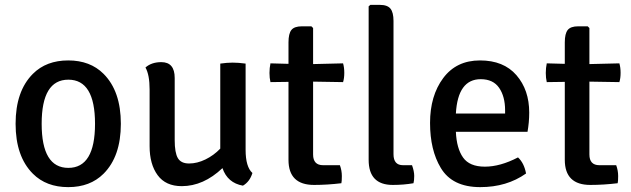

<svg xmlns="http://www.w3.org/2000/svg" viewBox="-20 -755 2591 788"><path d="M405 -42Q350 13 260 13Q170 13 115 -42Q44 -113 44 -247Q44 -381 115 -452Q170 -507 260 -507Q350 -507 405 -452Q476 -381 476 -247Q476 -113 405 -42ZM260.5 -428Q151 -428 151 -247Q151 -66 260.5 -66Q370 -66 370 -247Q370 -428 260.5 -428Z M594 -155V-388Q594 -448 577 -478Q602 -500 642 -500Q697 -500 697 -435V-180Q697 -128 710 -106Q723 -84 756 -84Q789 -84 823 -100.5Q857 -117 884 -145V-494Q912 -498 935 -498Q958 -498 988 -494V-140Q988 -70 1016 -45Q1005 -9 977 7Q914 -4 893 -65Q815 9 726 9Q660 9 627 -36Q594 -81 594 -155Z M1388 -495Q1393 -478 1393 -456Q1393 -434 1388 -418L1265 -420V-121Q1265 -77 1306 -77H1375Q1383 -55 1383 -32.5Q1383 -10 1381 -3Q1323 4 1269 4Q1164 4 1164 -99V-419L1090 -418Q1086 -435 1086 -455.5Q1086 -476 1090 -495L1164 -493V-581Q1164 -617 1176 -632Q1188 -647 1219 -647H1258L1265 -640V-492Z M1634 -77H1671Q1680 -52 1680 -33Q1680 -14 1677 -3Q1637 4 1592 4Q1493 4 1493 -99V-729L1500 -735H1539Q1570 -735 1582.5 -719.5Q1595 -704 1595 -669V-122Q1595 -77 1634 -77Z M2145 -214H1851Q1854 -146 1880.5 -108.5Q1907 -71 1970 -71Q2033 -71 2106 -109Q2131 -86 2139 -43Q2060 13 1951 13Q1836 13 1789 -66Q1745 -139 1745 -250.5Q1745 -362 1799 -434.5Q1853 -507 1950 -507Q2047 -507 2099.5 -446.5Q2152 -386 2152 -293Q2152 -253 2145 -214ZM1953 -430Q1859 -430 1851 -289H2053V-302Q2053 -359 2028.5 -394.5Q2004 -430 1953 -430Z M2522 -495Q2527 -478 2527 -456Q2527 -434 2522 -418L2399 -420V-121Q2399 -77 2440 -77H2509Q2517 -55 2517 -32.5Q2517 -10 2515 -3Q2457 4 2403 4Q2298 4 2298 -99V-419L2224 -418Q2220 -435 2220 -455.5Q2220 -476 2224 -495L2298 -493V-581Q2298 -617 2310 -632Q2322 -647 2353 -647H2392L2399 -640V-492Z"/></svg>

Font: Signika
Style: Regular
Weight: 400
Designer: Anna Giedrys
Foundry: Anna Giedrys
Version: Version 1.001